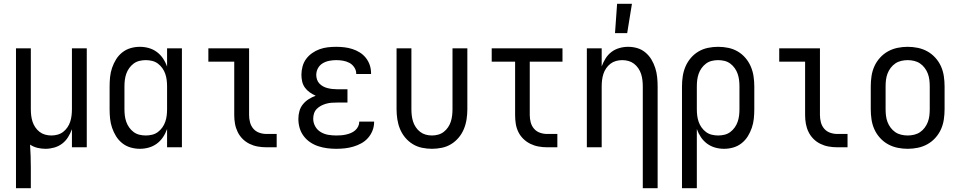

<svg xmlns="http://www.w3.org/2000/svg" viewBox="-20 -774 5040 1009"><path d="M64 215V-520H142V-200Q142 -183 144 -166.5Q146 -150 151 -134.5Q156 -119 165.5 -105Q175 -91 188 -81Q201 -71 217 -66.5Q233 -62 250 -62Q267 -62 283 -66.5Q299 -71 312 -81Q325 -91 334.5 -105Q344 -119 349 -134.5Q354 -150 356 -166.5Q358 -183 358 -200V-520H436V0H358V-95Q350 -73 337.5 -53Q325 -33 306.5 -19Q288 -5 265 1.5Q242 8 219 8Q198 8 177 3Q156 -2 138 -14Q140 16 141 46.5Q142 77 142 107V215Z M715 8Q690 8 666 1Q642 -6 622.5 -21.5Q603 -37 590 -58Q577 -79 569 -102.5Q561 -126 558.5 -150.5Q556 -175 556 -200V-320Q556 -345 558.5 -369.5Q561 -394 569 -417.5Q577 -441 590 -462Q603 -483 622.5 -498.5Q642 -514 666 -521Q690 -528 715 -528Q739 -528 762 -521.5Q785 -515 804 -501Q823 -487 836.5 -467Q850 -447 858 -424V-520H936V0H858V-96Q850 -73 836.5 -53Q823 -33 804 -19Q785 -5 762 1.5Q739 8 715 8ZM746 -62Q763 -62 779.5 -66Q796 -70 809.5 -80Q823 -90 833 -104Q843 -118 848.5 -134Q854 -150 856 -166.5Q858 -183 858 -200V-320Q858 -337 856 -353.5Q854 -370 848.5 -386Q843 -402 833 -416Q823 -430 809.5 -440Q796 -450 779.5 -454Q763 -458 746 -458Q729 -458 712.5 -454Q696 -450 682.5 -440Q669 -430 659 -416Q649 -402 643.5 -386Q638 -370 636 -353.5Q634 -337 634 -320V-200Q634 -183 636 -166.5Q638 -150 643.5 -134Q649 -118 659 -104Q669 -90 682.5 -80Q696 -70 712.5 -66Q729 -62 746 -62Z M1434 0H1380Q1357 0 1334.5 -4Q1312 -8 1291.5 -18Q1271 -28 1255 -44Q1239 -60 1229 -80.5Q1219 -101 1215 -123.5Q1211 -146 1211 -169V-450H1075V-520H1289V-169Q1289 -150 1294 -131Q1299 -112 1311.5 -97.5Q1324 -83 1342.5 -76.5Q1361 -70 1380 -70H1434Z M1747 8Q1723 8 1699.5 5Q1676 2 1653 -5.5Q1630 -13 1610 -26.5Q1590 -40 1575.5 -59.5Q1561 -79 1554.5 -102Q1548 -125 1548 -149Q1548 -170 1553.5 -190Q1559 -210 1572 -226Q1585 -242 1602.5 -253Q1620 -264 1639 -271Q1623 -278 1608 -288.5Q1593 -299 1582.5 -313.5Q1572 -328 1568 -345.5Q1564 -363 1564 -381Q1564 -403 1570 -425Q1576 -447 1589 -464.5Q1602 -482 1620.5 -495Q1639 -508 1660 -515.5Q1681 -523 1703 -525.5Q1725 -528 1747 -528Q1768 -528 1789.5 -525.5Q1811 -523 1831.5 -516.5Q1852 -510 1870.5 -498.5Q1889 -487 1902.5 -470Q1916 -453 1923 -432.5Q1930 -412 1930 -390V-385H1852V-388Q1852 -405 1841.5 -420.5Q1831 -436 1815.5 -444Q1800 -452 1782.5 -455Q1765 -458 1747 -458Q1729 -458 1710.5 -454.5Q1692 -451 1676 -441.5Q1660 -432 1651 -415.5Q1642 -399 1642 -380Q1642 -368 1646 -356Q1650 -344 1658.5 -335Q1667 -326 1678 -320Q1689 -314 1701 -311Q1713 -308 1725.5 -306.5Q1738 -305 1750 -305H1806V-235H1750Q1736 -235 1722 -234Q1708 -233 1694 -229Q1680 -225 1667.5 -218.5Q1655 -212 1645 -202Q1635 -192 1630.5 -178.5Q1626 -165 1626 -150Q1626 -129 1636.5 -110Q1647 -91 1665.5 -80Q1684 -69 1705 -65.5Q1726 -62 1747 -62Q1760 -62 1773 -63Q1786 -64 1799 -67Q1812 -70 1824 -75Q1836 -80 1846 -88.5Q1856 -97 1862 -109Q1868 -121 1868 -134V-135H1946V-132Q1946 -109 1937.5 -87.5Q1929 -66 1914 -49Q1899 -32 1879 -21Q1859 -10 1837 -3.5Q1815 3 1792.5 5.5Q1770 8 1747 8Z M2250 8Q2224 8 2197.5 2.5Q2171 -3 2148.5 -17Q2126 -31 2109 -51.5Q2092 -72 2082 -96.5Q2072 -121 2068 -147.5Q2064 -174 2064 -200V-520H2142V-200Q2142 -183 2144 -166.5Q2146 -150 2151 -134.5Q2156 -119 2165.5 -105Q2175 -91 2188 -81Q2201 -71 2217 -66.5Q2233 -62 2250 -62Q2267 -62 2283 -66.5Q2299 -71 2312 -81Q2325 -91 2334.5 -105Q2344 -119 2349 -134.5Q2354 -150 2356 -166.5Q2358 -183 2358 -200V-520H2436V-200Q2436 -174 2432 -147.5Q2428 -121 2418 -96.5Q2408 -72 2391 -51.5Q2374 -31 2351.5 -17Q2329 -3 2302.5 2.5Q2276 8 2250 8Z M2909 0H2855Q2833 0 2810.5 -4Q2788 -8 2767.5 -18Q2747 -28 2730.5 -44Q2714 -60 2704 -80.5Q2694 -101 2690.5 -123.5Q2687 -146 2687 -169V-450H2564V-520H2936V-450H2764V-169Q2764 -150 2769 -131Q2774 -112 2786.5 -97.5Q2799 -83 2817.5 -76.5Q2836 -70 2855 -70H2909Z M3358 215V-320Q3358 -337 3356 -353.5Q3354 -370 3349 -385.5Q3344 -401 3334.5 -415Q3325 -429 3312 -439Q3299 -449 3283 -453.5Q3267 -458 3250 -458Q3233 -458 3217 -453.5Q3201 -449 3188 -439Q3175 -429 3165.5 -415Q3156 -401 3151 -385.5Q3146 -370 3144 -353.5Q3142 -337 3142 -320V0H3064V-520H3142V-425Q3150 -447 3162.5 -467Q3175 -487 3193.5 -501Q3212 -515 3235 -521.5Q3258 -528 3281 -528Q3306 -528 3329.5 -521Q3353 -514 3372 -498Q3391 -482 3403.5 -461Q3416 -440 3423.5 -416.5Q3431 -393 3433.5 -368.5Q3436 -344 3436 -320V215ZM3212 -600 3223 -754H3301L3276 -600Z M3564 215V-320Q3564 -347 3568 -373.5Q3572 -400 3582.5 -424.5Q3593 -449 3610.5 -469.5Q3628 -490 3651 -503.5Q3674 -517 3700.5 -522.5Q3727 -528 3754 -528Q3781 -528 3807.5 -522.5Q3834 -517 3857 -503.5Q3880 -490 3897.5 -469.5Q3915 -449 3925.5 -424.5Q3936 -400 3940 -373.5Q3944 -347 3944 -320V-200Q3944 -175 3941.5 -150.5Q3939 -126 3931 -102.5Q3923 -79 3910 -58Q3897 -37 3877.5 -21.5Q3858 -6 3834 1Q3810 8 3785 8Q3761 8 3738 1.5Q3715 -5 3696 -19Q3677 -33 3663.5 -53Q3650 -73 3642 -96V215ZM3754 -62Q3771 -62 3787.5 -66Q3804 -70 3817.5 -80Q3831 -90 3841 -104Q3851 -118 3856.5 -134Q3862 -150 3864 -166.5Q3866 -183 3866 -200V-320Q3866 -337 3864 -353.5Q3862 -370 3856.5 -386Q3851 -402 3841 -416Q3831 -430 3817.5 -440Q3804 -450 3787.5 -454Q3771 -458 3754 -458Q3737 -458 3720.5 -454Q3704 -450 3690.5 -440Q3677 -430 3667 -416Q3657 -402 3651.5 -386Q3646 -370 3644 -353.5Q3642 -337 3642 -320V-200Q3642 -183 3644 -166.5Q3646 -150 3651.5 -134Q3657 -118 3667 -104Q3677 -90 3690.5 -80Q3704 -70 3720.5 -66Q3737 -62 3754 -62Z M4434 0H4380Q4357 0 4334.5 -4Q4312 -8 4291.5 -18Q4271 -28 4255 -44Q4239 -60 4229 -80.5Q4219 -101 4215 -123.5Q4211 -146 4211 -169V-450H4075V-520H4289V-169Q4289 -150 4294 -131Q4299 -112 4311.5 -97.5Q4324 -83 4342.5 -76.5Q4361 -70 4380 -70H4434Z M4750 8Q4723 8 4696.5 2.5Q4670 -3 4646.5 -16Q4623 -29 4604.5 -49.5Q4586 -70 4575 -94.5Q4564 -119 4560 -146Q4556 -173 4556 -200V-320Q4556 -347 4560 -374Q4564 -401 4575 -425.5Q4586 -450 4604.5 -470.5Q4623 -491 4646.5 -504Q4670 -517 4696.5 -522.5Q4723 -528 4750 -528Q4777 -528 4803.5 -522.5Q4830 -517 4853.5 -504Q4877 -491 4895.5 -470.5Q4914 -450 4925 -425.5Q4936 -401 4940 -374Q4944 -347 4944 -320V-200Q4944 -173 4940 -146Q4936 -119 4925 -94.5Q4914 -70 4895.5 -49.5Q4877 -29 4853.5 -16Q4830 -3 4803.5 2.5Q4777 8 4750 8ZM4750 -62Q4767 -62 4784 -66Q4801 -70 4815 -79.5Q4829 -89 4839.5 -103Q4850 -117 4856 -133Q4862 -149 4864 -166Q4866 -183 4866 -200V-320Q4866 -337 4864 -354Q4862 -371 4856 -387Q4850 -403 4839.5 -417Q4829 -431 4815 -440.5Q4801 -450 4784 -454Q4767 -458 4750 -458Q4733 -458 4716 -454Q4699 -450 4685 -440.5Q4671 -431 4660.5 -417Q4650 -403 4644 -387Q4638 -371 4636 -354Q4634 -337 4634 -320V-200Q4634 -183 4636 -166Q4638 -149 4644 -133Q4650 -117 4660.5 -103Q4671 -89 4685 -79.5Q4699 -70 4716 -66Q4733 -62 4750 -62Z"/></svg>

Font: HulyMono
Style: Regular
Weight: 400
Monospace: yes
Designer: Belleve Invis
Foundry: Belleve Invis
Version: Version 33.2.5; ttfautohint (v1.8.4)